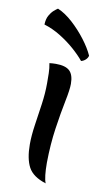

<svg xmlns="http://www.w3.org/2000/svg" viewBox="-96 -901 514 961"><g transform="rotate(10 160.5 -421.0)"><path d="M197 -88Q197 -52 200 -25.5Q203 1 209 15Q142 -6 119.5 -48.5Q97 -91 97 -164Q97 -208 105 -262Q113 -316 121 -372Q129 -428 129 -479Q129 -505 128.5 -530.5Q128 -556 123 -581Q131 -582 140 -582.5Q149 -583 156 -583Q205 -583 226 -563Q247 -543 247 -497Q247 -468 234.5 -407Q222 -346 210 -264Q198 -182 197 -88ZM312 -652Q310 -641 300 -631.5Q290 -622 277 -619Q256 -645 222.5 -674.5Q189 -704 148.5 -729Q108 -754 65 -767Q66 -795 76 -813Q86 -831 98 -841.5Q110 -852 118 -857Q156 -841 194.5 -806Q233 -771 264.5 -729.5Q296 -688 312 -652Z"/></g></svg>

Font: Merienda Medium
Style: Regular
Weight: 500
Designer: Eduardo Rodriguez Tunni
Foundry: Eduardo Rodriguez Tunni
Version: Version 2.001; ttfautohint (v1.8.4.7-5d5b)